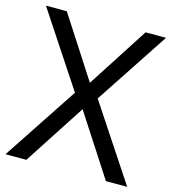

<svg xmlns="http://www.w3.org/2000/svg" viewBox="-108 -818 816 907"><g transform="rotate(15 299.5 -364.0)"><path d="M2 0H104L298.8 -299.8L493.2 0H597.2L354.5 -367.2L592.3 -727.5H492.2L299.8 -429.2L106.9 -727.5H4.9L243.7 -365.7Z"/></g></svg>

Font: Guggenheim Sans Display
Style: Regular
Weight: 400
Designer: Modified by Tom Baber under direction of Pentagram Design 2023
Foundry: rsms
Version: Version 1.001;Glyphs 3.1.2 (3151)